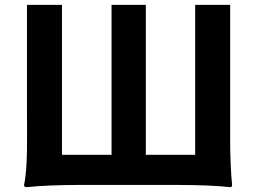

<svg xmlns="http://www.w3.org/2000/svg" viewBox="-20 -761 1058 790"><path d="M927 -370V-741H783V-124H580V-741H439V-124H235V-741H91V-300C91 -200 95 -75 79 0C79 3 79 9 91 9C143 3 229 0 300 0H509H718C789 0 875 3 927 9C930 9 935 9 935 0C930 -46 927 -122 927 -185V-370Z"/></svg>

Font: GenSekiGothic2 TW B
Style: Regular
Weight: 700
Version: Version 2.100;PS 2.1;hotconv 16.6.51;makeotf.lib2.5.65220 DE